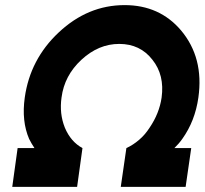

<svg xmlns="http://www.w3.org/2000/svg" viewBox="-20 -732 801 752"><path d="M468 -712Q324 -712 210 -605Q98 -500 77 -350Q64 -258 94 -188Q99 -178 104 -169.5Q109 -161 115 -152H49L28 0H282L303 -152Q257 -177 234 -232Q212 -287 221 -350Q232 -436 299 -498Q366 -560 447 -560Q529 -560 577 -498Q601 -468 610 -431Q619 -394 613 -350Q604 -288 566 -232Q548 -204 524.5 -184Q501 -164 475 -152L453 0H707L729 -152H663Q672 -161 679.5 -169.5Q687 -178 694 -188Q744 -258 757 -350Q779 -506 689 -613Q605 -712 468 -712Z"/></svg>

Font: Unageo
Style: ExtraBold-Italic
Weight: 800
Designer: Richard Sepsi
Foundry: Richard Sepsi
Version: Version 2.000